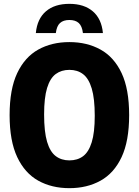

<svg xmlns="http://www.w3.org/2000/svg" viewBox="-20 -969 722 999"><path d="M341 10Q249 10 179 -29Q109 -68 69.5 -151.8Q30 -235.5 30 -370Q30 -505 69.5 -588.5Q109 -672 179 -711Q249 -750 341 -750Q433 -750 503.2 -711Q573.5 -672 612.8 -588.5Q652 -505 652 -370Q652 -235.5 612.8 -151.8Q573.5 -68 503.2 -29Q433 10 341 10ZM341 -134.5Q383 -134.5 412.2 -156.2Q441.5 -178 457.2 -228.8Q473 -279.5 473 -366.5Q473 -456.5 457.2 -508.8Q441.5 -561 412.2 -583.2Q383 -605.5 341 -605.5Q299.5 -605.5 270 -583.8Q240.5 -562 225 -511.2Q209.5 -460.5 209.5 -373.5Q209.5 -283.5 225 -231.2Q240.5 -179 270 -156.8Q299.5 -134.5 341 -134.5ZM166.5 -797Q173.5 -871 218.8 -910Q264 -949 341 -949Q417.5 -949 463 -910Q508.5 -871 515.5 -797H411.5Q407 -833.5 389.8 -849.2Q372.5 -865 341 -865Q309.5 -865 292.2 -849.2Q275 -833.5 270.5 -797Z"/></svg>

Font: Encode Sans Condensed Condensed ExtraBold
Style: Regular
Weight: 800
Width: 3
Designer: Multiple Designers
Foundry: Impallari Type
Version: Version 3.000; ttfautohint (v1.8.3) -l 8 -r 50 -G 200 -x 14 